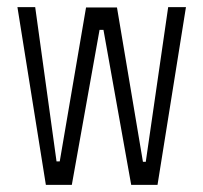

<svg xmlns="http://www.w3.org/2000/svg" viewBox="-20 -520 572 540"><path d="M309 -499 382 -65H390L453 -500H503L423 0H349L271 -436H260L182 0H109L29 -500H79L139 -66H148L222 -499Z"/></svg>

Font: Marvel
Style: Regular
Weight: 400
Designer: Carolina Trebol
Foundry: Carolina Trebol
Version: Version 1.001